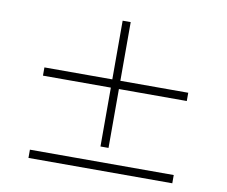

<svg xmlns="http://www.w3.org/2000/svg" viewBox="-83 -892 1166 986"><g transform="rotate(10 500.0 -399.0)"><path d="M521 -132H479V-439H125V-482H479V-788H521V-482H875V-439H521ZM125 -53H875V-10H125Z"/></g></svg>

Font: Noto Serif TC ExtraLight Light
Style: Regular
Weight: 300
Version: Version 2.003-H1;hotconv 1.1.1;makeotfexe 2.6.0